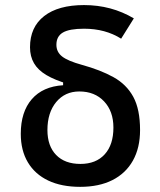

<svg xmlns="http://www.w3.org/2000/svg" viewBox="-20 -723 626 753"><path d="M294.4 9.8Q221.2 9.8 169.2 -14.9Q117.2 -39.6 89.4 -86.2Q61.5 -132.8 61.5 -198.2Q61.5 -284.2 104.7 -334Q147.9 -383.8 227.5 -388.7V-420.9L247.6 -393.6Q195.3 -408.7 162.1 -428.5Q128.9 -448.2 113.3 -475.1Q97.7 -502 97.7 -537.6Q97.7 -616.7 153.1 -659.9Q208.5 -703.1 309.6 -703.1Q417 -703.1 504.9 -650.9L455.1 -571.3Q393.1 -610.4 309.6 -610.4Q252.4 -610.4 226.8 -595.5Q201.2 -580.6 201.2 -547.4Q201.2 -519 223.6 -501.5Q246.1 -483.9 300.8 -468.8Q374 -448.7 425 -420.4Q476.1 -392.1 502.7 -343.3Q529.3 -294.4 529.3 -212.9Q529.3 -143.1 501.2 -93Q473.1 -43 420.7 -16.6Q368.2 9.8 294.4 9.8ZM295.4 -80.1Q356.4 -80.1 390.6 -117.7Q424.8 -155.3 424.8 -222.7Q424.8 -286.6 388.2 -325.4Q351.6 -364.3 291 -364.3Q234.9 -364.3 200.4 -322.8Q166 -281.2 166 -212.9Q166 -150.4 200.2 -115.2Q234.4 -80.1 295.4 -80.1Z"/></svg>

Font: Cascadia Mono
Style: Regular
Weight: 400
Monospace: yes
Designer: Aaron Bell
Foundry: Saja Typeworks
Version: Version 2102.003